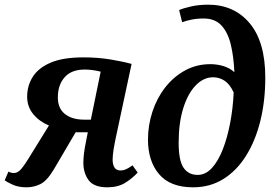

<svg xmlns="http://www.w3.org/2000/svg" viewBox="-39 -790 1180 820"><path d="M74 10Q39 10 13.5 -2Q-12 -14 -19 -20L-3 -57Q9 -51 20 -51Q33 -51 45 -61.5Q57 -72 81 -110L170 -254Q129 -271 103 -302.5Q77 -334 77 -377Q77 -424 101 -462Q125 -500 177.5 -522.5Q230 -545 318 -545Q379 -545 433 -536Q487 -527 523 -517L456 -204Q450 -176 446 -150.5Q442 -125 442 -108Q442 -87 450 -74.5Q458 -62 475 -62Q488 -62 500 -67.5Q512 -73 527 -84L549 -53Q525 -27 494.5 -8.5Q464 10 419 10Q362 10 339.5 -20.5Q317 -51 317 -95Q317 -131 328 -184L336 -225H284L190 -65Q161 -17 133 -3.5Q105 10 74 10ZM320 -279H349L391 -484Q371 -489 353.5 -491Q336 -493 323 -493Q266 -493 237 -460Q208 -427 208 -374Q208 -327 238.5 -303Q269 -279 320 -279Z M786 10Q688 10 640.5 -46Q593 -102 593 -194Q593 -255 612 -313Q631 -371 666.5 -416.5Q702 -462 751 -489Q800 -516 860 -516Q886 -516 913 -508.5Q940 -501 962 -482Q959 -549 946.5 -600.5Q934 -652 906.5 -681.5Q879 -711 831 -711Q802 -711 778 -706Q754 -701 739 -695L726 -747Q744 -755 777 -762.5Q810 -770 850 -770Q961 -770 1027.5 -690.5Q1094 -611 1094 -459Q1094 -359 1073 -274Q1052 -189 1012 -125Q972 -61 915 -25.5Q858 10 786 10ZM805 -43Q839 -43 866 -72.5Q893 -102 912.5 -152Q932 -202 944 -265Q956 -328 959 -395Q943 -430 920.5 -445Q898 -460 871 -460Q831 -460 797.5 -426Q764 -392 744 -329Q724 -266 724 -180Q724 -104 745 -73.5Q766 -43 805 -43Z"/></svg>

Font: Noto Serif SemiCondensed SemiBold
Style: Italic
Weight: 600
Width: 4
Italic angle: -12°
Designer: Monotype Design Team
Foundry: Monotype Imaging Inc.
Version: Version 2.014; ttfautohint (v1.8.4.7-5d5b)